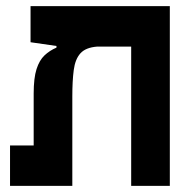

<svg xmlns="http://www.w3.org/2000/svg" viewBox="-20 -606 626 626"><path d="M533.7 0H407.7V-454.1H296.9Q259.3 -451.2 242.2 -432.1Q225.1 -413.1 220.5 -377.9Q215.8 -342.8 215.8 -291.5V0H12.7V-131.8H89.8V-300.8Q89.8 -351.6 99.1 -380.6Q108.4 -409.7 125.2 -425.5Q142.1 -441.4 164.1 -450.7V-456.1L79.6 -468.3V-585.9H533.7Z"/></svg>

Font: Cascadia Code PL
Style: Bold
Weight: 700
Monospace: yes
Designer: Aaron Bell
Foundry: Saja Typeworks
Version: Version 2404.023; ttfautohint (v1.8.4)